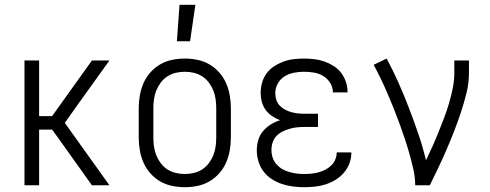

<svg xmlns="http://www.w3.org/2000/svg" viewBox="-20 -772 2040 800"><path d="M82 0V-520H143V-288H197L363 -520H436L306 -339L250 -260L436 0H363L219 -202L197 -232H143V0Z M717 -600 728 -752H794L772 -600ZM750 8Q723 8 696.5 2.5Q670 -3 647 -16.5Q624 -30 606 -50.5Q588 -71 577.5 -95.5Q567 -120 562.5 -146.5Q558 -173 558 -200V-320Q558 -347 562.5 -373.5Q567 -400 577.5 -424.5Q588 -449 606 -469.5Q624 -490 647 -503.5Q670 -517 696.5 -522.5Q723 -528 750 -528Q777 -528 803.5 -522.5Q830 -517 853 -503.5Q876 -490 894 -469.5Q912 -449 922.5 -424.5Q933 -400 937.5 -373.5Q942 -347 942 -320V-200Q942 -173 937.5 -146.5Q933 -120 922.5 -95.5Q912 -71 894 -50.5Q876 -30 853 -16.5Q830 -3 803.5 2.5Q777 8 750 8ZM750 -47Q769 -47 788 -51.5Q807 -56 823 -66.5Q839 -77 850.5 -92.5Q862 -108 869 -125.5Q876 -143 878.5 -162Q881 -181 881 -200V-320Q881 -339 878.5 -358Q876 -377 869 -394.5Q862 -412 850.5 -427.5Q839 -443 823 -453.5Q807 -464 788 -468.5Q769 -473 750 -473Q731 -473 712 -468.5Q693 -464 677 -453.5Q661 -443 649.5 -427.5Q638 -412 631 -394.5Q624 -377 621.5 -358Q619 -339 619 -320V-200Q619 -181 621.5 -162Q624 -143 631 -125.5Q638 -108 649.5 -92.5Q661 -77 677 -66.5Q693 -56 712 -51.5Q731 -47 750 -47Z M1247 8Q1224 8 1200.5 5Q1177 2 1154.5 -5.5Q1132 -13 1112 -26Q1092 -39 1078 -57.5Q1064 -76 1057 -99Q1050 -122 1050 -146Q1050 -167 1056 -188Q1062 -209 1076 -225.5Q1090 -242 1108.5 -253.5Q1127 -265 1147 -271Q1129 -278 1113.5 -288.5Q1098 -299 1087 -314Q1076 -329 1071 -347.5Q1066 -366 1066 -384Q1066 -406 1072 -427.5Q1078 -449 1091 -466.5Q1104 -484 1122.5 -496Q1141 -508 1161.5 -515.5Q1182 -523 1203.5 -525.5Q1225 -528 1247 -528Q1268 -528 1289.5 -525.5Q1311 -523 1331 -516Q1351 -509 1369.5 -497.5Q1388 -486 1401 -469Q1414 -452 1421 -431.5Q1428 -411 1428 -390V-387H1367V-388Q1367 -409 1355.5 -427Q1344 -445 1326.5 -455.5Q1309 -466 1288.5 -469.5Q1268 -473 1247 -473Q1226 -473 1205 -469Q1184 -465 1166 -454Q1148 -443 1137.5 -424Q1127 -405 1127 -384Q1127 -369 1131.5 -355.5Q1136 -342 1145.5 -332Q1155 -322 1168 -315Q1181 -308 1194.5 -304.5Q1208 -301 1222 -299.5Q1236 -298 1250 -298H1305V-243H1250Q1234 -243 1218 -241.5Q1202 -240 1187 -235.5Q1172 -231 1157.5 -224Q1143 -217 1132 -205.5Q1121 -194 1116 -178.5Q1111 -163 1111 -147Q1111 -131 1116 -115.5Q1121 -100 1131.5 -88Q1142 -76 1155.5 -68Q1169 -60 1184.5 -55.5Q1200 -51 1215.5 -49Q1231 -47 1247 -47Q1262 -47 1277.5 -48.5Q1293 -50 1307.5 -54Q1322 -58 1335.5 -65Q1349 -72 1360 -82.5Q1371 -93 1377 -107.5Q1383 -122 1383 -137H1444V-136Q1444 -113 1436 -91.5Q1428 -70 1413 -52.5Q1398 -35 1378.5 -23Q1359 -11 1337.5 -4Q1316 3 1293 5.5Q1270 8 1247 8Z M1710 0Q1710 -33 1702.5 -66Q1695 -99 1686 -131Q1677 -163 1666.5 -194.5Q1656 -226 1644.5 -257.5Q1633 -289 1620.5 -320Q1608 -351 1595 -381.5Q1582 -412 1567.5 -442Q1553 -472 1537 -502L1591 -528Q1618 -478 1641 -426Q1664 -374 1684.5 -320.5Q1705 -267 1723.5 -213Q1742 -159 1755 -104Q1769 -133 1782 -162Q1795 -191 1807 -221Q1819 -251 1830.5 -281Q1842 -311 1851 -342Q1860 -373 1866.5 -404.5Q1873 -436 1873 -468V-520H1934V-468Q1934 -426 1924 -385.5Q1914 -345 1901 -305.5Q1888 -266 1873 -227.5Q1858 -189 1841.5 -150.5Q1825 -112 1807 -74.5Q1789 -37 1771 0Z"/></svg>

Font: Iosevka SS18 Light
Style: Regular
Weight: 300
Monospace: yes
Designer: Belleve Invis
Foundry: Belleve Invis
Version: Version 25.1.1; ttfautohint (v1.8.4)